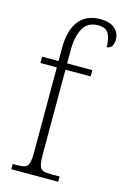

<svg xmlns="http://www.w3.org/2000/svg" viewBox="-119 -827 575 882"><g transform="rotate(15 169.0 -386.0)"><path d="M28 0V-25H48Q72 -25 85.5 -29.5Q99 -34 104 -51Q109 -68 109 -104V-506H31V-536H109V-598Q109 -684 144.5 -728Q180 -772 245 -772Q290 -772 314 -752Q338 -732 338 -698Q338 -678 329 -666.5Q320 -655 306 -655Q306 -694 293.5 -718Q281 -742 243 -742Q193 -742 171.5 -702.5Q150 -663 150 -599V-536H270V-506H150V-104Q150 -68 155 -51Q160 -34 173 -29.5Q186 -25 211 -25H251V0Z"/></g></svg>

Font: Noto Serif Tamil Condensed ExtraLight
Style: Italic
Weight: 200
Width: 3
Italic angle: -12°
Designer: Indian Type Foundry, Tom Grace, and the Monotype Design Team
Foundry: Monotype Imaging Inc.
Version: Version 2.003; ttfautohint (v1.8.4.7-5d5b)